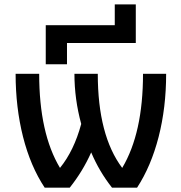

<svg xmlns="http://www.w3.org/2000/svg" viewBox="-20 -862 834 883"><path d="M604.5 -664.1H288.1V-566.4H190.4V-746.1H507.8V-841.8H604.5ZM255.9 -89.8Q320.3 -168.9 353.5 -292Q322.3 -406.2 322.3 -522.5H429.7Q429.7 -239.3 542 -89.8Q637.7 -250 637.7 -522.5H744.1Q744.1 -367.2 709.5 -232.4Q674.8 -97.7 610.4 1H495.1Q436.5 -73.2 399.4 -161.1Q361.3 -75.2 300.8 1H185.5Q120.1 -97.7 85.9 -232.9Q51.8 -368.2 51.8 -522.5H160.2Q160.2 -249 255.9 -89.8Z"/></svg>

Font: Gen Shin Gothic Medium
Style: Regular
Weight: 500
Designer: [Source Han Sans]
Ryoko NISHIZUKA  (kana & ideographs); Paul D. Hunt (Latin, Greek & Cyrillic); Wenlong ZHANG  (bopomofo
Version: Version 1.002.20150607